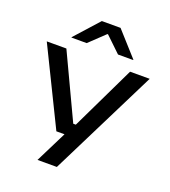

<svg xmlns="http://www.w3.org/2000/svg" viewBox="-153 -806 964 1086"><g transform="rotate(20 329.0 -263.0)"><path d="M380 -92.5 316 -54 520.5 -479H638.5L315.5 169H199L316.5 -66.5L359 -19.5H244L19 -479H137L319 -92.5ZM272.5 -693.5H385L514.5 -549.5V-547H423L331 -635H327L234.5 -547H143V-549.5Z"/></g></svg>

Font: Anek Latin Expanded Medium
Style: Regular
Weight: 500
Width: 7
Designer: Yesha Goshar
Foundry: Ek Type
Version: Version 1.003